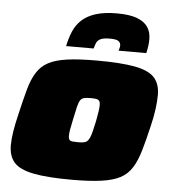

<svg xmlns="http://www.w3.org/2000/svg" viewBox="-53 -778 752 835"><g transform="rotate(5 323.5 -361.0)"><path d="M291 8Q184 8 123.5 -4Q63 -16 38.5 -43.5Q14 -71 14 -119Q14 -145 19.5 -179.5Q25 -214 35 -255Q50 -320 62.5 -365.5Q75 -411 94 -441Q113 -471 144 -487.5Q175 -504 225.5 -511Q276 -518 354 -518Q461 -518 521.5 -506.5Q582 -495 607 -467.5Q632 -440 632 -392Q632 -365 627.5 -330.5Q623 -296 613 -255Q598 -190 584.5 -144.5Q571 -99 552 -69Q533 -39 501.5 -22.5Q470 -6 419 1Q368 8 291 8ZM303 -157Q318 -157 327.5 -158.5Q337 -160 343 -165Q349 -170 354 -180.5Q359 -191 363.5 -209Q368 -227 374 -255Q379 -281 381.5 -298Q384 -315 384 -327Q384 -339 379.5 -344.5Q375 -350 366 -351.5Q357 -353 342 -353Q324 -353 313.5 -350.5Q303 -348 297 -339Q291 -330 286 -310Q281 -290 274 -255Q268 -228 265 -210Q262 -192 262 -181Q262 -170 266 -164.5Q270 -159 279.5 -158Q289 -157 303 -157ZM216 -569Q223 -604 235.5 -633.5Q248 -663 271 -684.5Q294 -706 331.5 -718Q369 -730 424 -730Q480 -730 512.5 -717.5Q545 -705 559.5 -683Q574 -661 574 -630Q574 -616 572 -601Q570 -586 566 -569H445Q447 -575 448.5 -581Q450 -587 450 -592Q450 -604 440.5 -611Q431 -618 403 -618Q375 -618 362 -611.5Q349 -605 344.5 -594Q340 -583 336 -569Z"/></g></svg>

Font: Saira Expanded Black
Style: Italic
Weight: 900
Width: 7
Italic angle: -12°
Designer: Hector Gatti with collaboration of the Omnibus-Type team
Foundry: Omnibus-Type
Version: Version 1.101